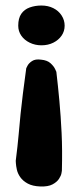

<svg xmlns="http://www.w3.org/2000/svg" viewBox="-20 -673 289 695"><path d="M126 2Q98 1 80.5 -8.5Q63 -18 53.5 -31.5Q44 -45 41 -59Q38 -73 37.5 -82Q37 -91 37 -91Q44 -146 47.5 -186Q51 -226 54.5 -261Q58 -296 63 -335Q68 -374 75 -426Q75 -426 79.5 -435Q84 -444 96 -452Q108 -460 129 -457Q151 -455 163 -444Q175 -433 179.5 -423Q184 -413 184 -413Q190 -362 195 -307.5Q200 -253 203 -191.5Q206 -130 204 -55Q204 -55 202.5 -46Q201 -37 193.5 -25.5Q186 -14 170 -5.5Q154 3 126 2ZM130 -509Q107 -509 87.5 -518.5Q68 -528 57 -544Q46 -560 46 -580Q46 -607 57 -623Q68 -639 87.5 -646Q107 -653 130 -653Q154 -653 173 -643.5Q192 -634 203 -617Q214 -600 214 -580Q214 -560 203 -544Q192 -528 173 -518.5Q154 -509 130 -509Z"/></svg>

Font: Sour Gummy
Style: Bold
Weight: 700
Designer: Stefie Justprince
Foundry: Eifetstype
Version: Version 1.000